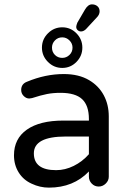

<svg xmlns="http://www.w3.org/2000/svg" viewBox="-20 -848 589 879"><path d="M329 -725Q329 -731 334 -744L369 -804Q383 -828 401 -828Q416 -828 426 -819.5Q436 -811 436 -796Q436 -781 423 -768L373 -714Q362 -704 351 -704Q342 -704 335.5 -710Q329 -716 329 -725ZM270 -296H387V-303Q387 -365 356 -394Q325 -423 257 -423Q223 -423 195 -417.5Q167 -412 127 -399L114 -397Q100 -397 88.5 -408.5Q77 -420 77 -436Q77 -464 104 -474Q188 -509 272 -509Q341 -509 388 -481Q432 -455 455 -412Q478 -369 478 -315V-39Q478 -21 464 -7.5Q450 6 432 6Q413 6 400 -7.5Q387 -21 387 -39V-63Q316 11 204 11Q163 11 125 -7Q87 -24 65.5 -58.5Q44 -93 44 -137Q44 -213 103 -254.5Q162 -296 270 -296ZM237 -69Q278 -69 317.5 -88.5Q357 -108 387 -142V-223H281Q135 -223 135 -146Q135 -69 237 -69ZM265 -723Q303 -723 330 -695.5Q357 -668 357 -630Q357 -592 330 -564.5Q303 -537 265 -537Q227 -537 199.5 -564.5Q172 -592 172 -630Q172 -668 199.5 -695.5Q227 -723 265 -723ZM265 -583Q284 -583 298 -596.5Q312 -610 312 -630Q312 -649 298 -663Q284 -677 265 -677Q245 -677 231.5 -663Q218 -649 218 -630Q218 -610 231.5 -596.5Q245 -583 265 -583Z"/></svg>

Font: 寒蝉全圆体
Style: Regular
Weight: 400
Designer: Warren2060
      Designed by Motoya company      

      [Varela Round]
      Joe Prince(Latin component); Avraham Cornf
Foundry: ChillType
Version: Version 3.200